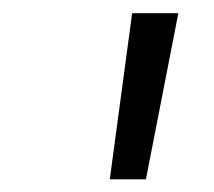

<svg xmlns="http://www.w3.org/2000/svg" viewBox="-20 -748 332 298"><path d="M150.4 -469.7 185.1 -727.5H256.8L206.5 -469.7Z"/></svg>

Font: Inter Light
Style: Italic
Weight: 300
Italic angle: -9.3988°
Designer: Rasmus Andersson
Foundry: rsms
Version: Version 4.001;git-66647c0bb